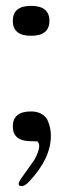

<svg xmlns="http://www.w3.org/2000/svg" viewBox="-20 -482 239 658"><path d="M86.4 -359.4Q23.9 -359.4 23.9 -410.6Q23.9 -461.9 86.4 -461.9Q149.4 -461.9 149.4 -410.6Q149.4 -359.4 86.4 -359.4ZM147.9 -57.1Q154.3 -38.6 154.3 -16.6Q154.3 61 81.1 138.7Q73.2 147.5 66.9 151.4Q60.5 155.8 53.2 155.8Q43.9 155.8 43.9 148.4Q43.9 143.1 51.3 131.3Q73.7 99.1 96.7 67.4Q114.3 37.1 114.3 17.6Q114.3 8.8 107.9 2.4L86.4 2Q23.9 2 23.9 -48.8Q23.9 -100.1 86.4 -100.1Q122.6 -100.1 140.6 -74.7Q144 -68.8 147.9 -57.1Z"/></svg>

Font: inglobal
Style: Regular
Weight: 400
Designer: Andrey Kochetov, Denis Davydov, Evgeny Yurtaev
Foundry: inglobal
Version: Version 1.00 September 25, 2014, initial release